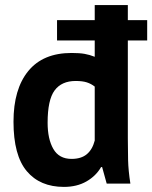

<svg xmlns="http://www.w3.org/2000/svg" viewBox="-20 -720 598 754"><path d="M482 -641H558V-561H482V-176Q482 -134 483 -92Q484 -50 492 1H399L381 -64H377Q357 -29 319.5 -7.5Q282 14 231 14Q137 14 85 -48Q33 -110 33 -242Q33 -370 91 -441Q149 -512 261 -512Q292 -512 312 -508.5Q332 -505 352 -497V-561H204V-641H352V-700H482ZM261 -96Q299 -96 321 -114.5Q343 -133 352 -168V-380Q338 -391 321 -396.5Q304 -402 277 -402Q222 -402 194.5 -365Q167 -328 167 -238Q167 -174 189.5 -135Q212 -96 261 -96Z"/></svg>

Font: PTSans
Style: Bold
Weight: 700
Designer: A.Korolkova, O.Umpeleva, V.Yefimov
Foundry: ParaType Ltd
Version: Version 2.003W OFL